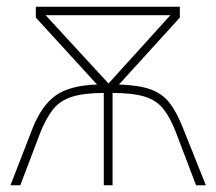

<svg xmlns="http://www.w3.org/2000/svg" viewBox="-20 -548 640 568"><path d="M77 -170Q103 -235 144 -265Q185 -295 267 -298L86 -496V-528H512V-496L332 -298Q390 -296 424.5 -284Q459 -272 480.5 -245Q502 -218 521 -170L589 0H560L501 -155Q484 -200 463 -226Q442 -252 407 -262.5Q372 -273 313 -273V0H287V-273Q228 -273 192.5 -261.5Q157 -250 136.5 -224Q116 -198 99 -155L40 0H11ZM301 -301 484 -503H115Z"/></svg>

Font: Noto Sans Mono Thin
Style: Regular
Weight: 100
Designer: Monotype Design Team
Foundry: Monotype Imaging Inc.
Version: Version 2.014